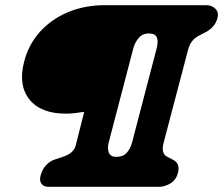

<svg xmlns="http://www.w3.org/2000/svg" viewBox="-20 -720 860 740"><path d="M73 -482Q89.5 -547.5 133.2 -596.5Q177 -645.5 241.2 -672.8Q305.5 -700 384 -700H774.5Q798 -700 811.2 -685.2Q824.5 -670.5 817.5 -647.5Q811.5 -629 800.2 -617Q789 -605 775.5 -597.5L746.5 -582.5Q715 -566 705.5 -530.5L610.5 -169.5Q600 -128.5 624 -116L645.5 -105Q659.5 -98.5 665.2 -86Q671 -73.5 665.5 -53Q658 -25 635.8 -12.5Q613.5 0 595 0H166Q148.5 0 139.8 -11.8Q131 -23.5 136.5 -43.5Q143 -68 157.8 -83.5Q172.5 -99 190.5 -105L223.5 -116Q264.5 -129.5 272 -160L304.5 -289Q285.5 -286 269 -284Q252.5 -282 234 -282Q137 -282 93.2 -337Q49.5 -392 73 -482ZM489 -171 584 -534.5Q590.5 -559 584.8 -575Q579 -591 553.5 -591Q529 -591 514.2 -573.2Q499.5 -555.5 494 -534.5L399 -171Q393.5 -150.5 399 -133Q404.5 -115.5 429 -115.5Q454.5 -115.5 468.5 -131.2Q482.5 -147 489 -171Z"/></svg>

Font: Fraunces 72pt SuperSoft Black
Style: Italic
Weight: 900
Italic angle: -16°
Version: Version 1.000;[b76b70a41]